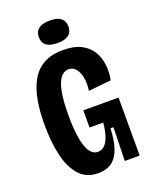

<svg xmlns="http://www.w3.org/2000/svg" viewBox="-157 -931 816 1029"><g transform="rotate(-20 251.0 -416.0)"><path d="M221 13Q156 13 115.5 -31.5Q75 -76 57 -153.5Q39 -231 39 -330Q39 -402 49.5 -464Q60 -526 85.5 -573Q111 -620 155.5 -646Q200 -672 269 -672Q332 -672 372 -651Q412 -630 432.5 -595.5Q453 -561 458 -518.5Q463 -476 454 -432L325 -419Q331 -461 324.5 -494Q318 -527 302 -546Q286 -565 262 -565Q234 -565 215 -540Q196 -515 186.5 -464Q177 -413 177 -335Q177 -266 183.5 -219.5Q190 -173 201 -146Q212 -119 227 -107Q242 -95 259 -95Q282 -95 298.5 -111.5Q315 -128 325 -159Q335 -190 339 -233H261V-331H462V-227V0H377L382 -191H365Q363 -129 348.5 -82.5Q334 -36 303.5 -11.5Q273 13 221 13ZM256 -717Q213 -717 192 -733Q171 -749 171 -781Q171 -812 192 -828.5Q213 -845 256 -845Q299 -845 319.5 -828.5Q340 -812 340 -782Q340 -749 319 -733Q298 -717 256 -717Z"/></g></svg>

Font: Bricolage Grotesque 24pt Condensed
Style: Bold
Weight: 700
Width: 3
Designer: Mathieu Triay
Foundry: Atelier Triay
Version: Version 1.001;gftools[0.9.33.dev8+g029e19f]